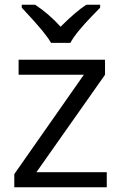

<svg xmlns="http://www.w3.org/2000/svg" viewBox="-20 -786 508 806"><path d="M428.2 0H40V-55.2L332 -472.2H58.1V-535.2H420.9V-472.2L132.8 -63H428.2ZM71.3 -766.1H127.4Q183.1 -730 234.4 -673.8Q297.9 -737.3 342.3 -766.1H400.4V-753.9L368.2 -720.7Q297.9 -648.4 275.4 -606H194.3Q183.1 -626 158.2 -656.7Q133.3 -687.5 71.3 -753.9Z"/></svg>

Font: HunimalSansv1.5
Style: Regular
Weight: 400
Foundry: Ascender Corporation
Version: Version 1.10